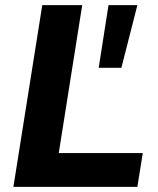

<svg xmlns="http://www.w3.org/2000/svg" viewBox="-20 -725 613 745"><path d="M32 0 144 -705H299L208 -131H534L513 0ZM363 -462 401 -705H513L451 -462Z"/></svg>

Font: Nunito Sans ExtraBold
Style: Italic
Weight: 800
Italic angle: -9°
Designer: Vernon Adams
Foundry: Vernon Adams
Version: Version 3.006; ttfautohint (v1.8.3)